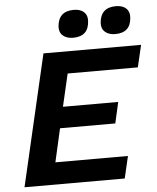

<svg xmlns="http://www.w3.org/2000/svg" viewBox="-58 -913 786 962"><g transform="rotate(-5 335.0 -432.0)"><path d="M334 -725Q302 -725 283 -741.5Q264 -758 266 -788Q272 -864 349 -864Q382 -864 400 -847.5Q418 -831 416 -802Q412 -725 334 -725ZM546 -725Q514 -725 495 -741.5Q476 -758 478 -788Q484 -864 561 -864Q594 -864 612 -847.5Q630 -831 628 -802Q624 -725 546 -725ZM26 0 179 -660H670L644 -549H291L253 -385H531L507 -279H229L191 -111H556L530 0Z"/></g></svg>

Font: Elaine Sans SemiBold
Style: Italic
Weight: 600
Italic angle: -13°
Designer: Wei Huang
Foundry: Wei Huang
Version: Version 2.001;December 24, 2019;FontCreator 12.0.0.2547 64-b